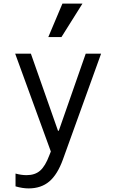

<svg xmlns="http://www.w3.org/2000/svg" viewBox="-20 -837 640 1062"><path d="M65.9 123Q97.7 131.8 127 131.8Q173.3 131.8 201.9 106.9Q230.5 82 252.9 22L261.2 1L64 -540H150.9L300.8 -113.8H305.2L454.1 -540H539.1L328.1 44.9Q297.9 128.4 252.7 166.7Q207.5 205.1 138.2 205.1Q104.5 205.1 65.9 193.8ZM436 -816.9 319.8 -631.8H247.1L325.2 -816.9Z"/></svg>

Font: CommitMono
Style: Regular
Weight: 400
Monospace: yes
Designer: Eigil Nikolajsen
Foundry: Eigil Nikolajsen
Version: Version 1.143